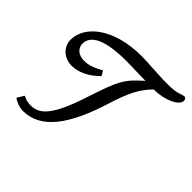

<svg xmlns="http://www.w3.org/2000/svg" viewBox="-155 -812 980 980"><g transform="rotate(45 335.0 -322.0)"><path d="M656 -640C652 -640 646 -638 639 -636C611 -626 592 -623 551 -623C534 -623 517 -623 501 -624C388 -630 373 -631 357 -631C153 -631 40 -533 40 -434C40 -382 82 -343 139 -343C185 -343 241 -369 283 -414L268 -440C215 -410 189 -406 164 -406C124 -406 97 -429 97 -462C97 -525 173 -558 316 -558C369 -558 414 -555 459 -555C376 -483 363 -456 306 -283C244 -93 195 -52 133 -52C128 -52 123 -52 118 -53L104 -55C101 -56 87 -61 77 -66L54 -28C72 -15 101 -4 124 -4C252 -4 339 -119 408 -341C441 -447 470 -505 520 -554C600 -554 670 -588 670 -622C670 -632 664 -640 656 -640Z"/></g></svg>

Font: Marck Script
Style: Regular
Weight: 400
Designer: Denis Masharov, Marck Fogel
Foundry: Denis Masharov
Version: Version 1.002